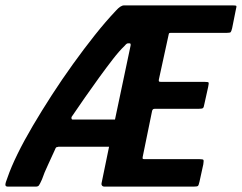

<svg xmlns="http://www.w3.org/2000/svg" viewBox="-45 -693 898 713"><path d="M342 0Q337 0 334 -3.5Q331 -7 332 -12L360 -148H172Q166 -147 164 -146Q162 -145 159 -137Q149 -114 134 -82.5Q119 -51 111 -27Q103 -9 99.5 -4.5Q96 0 88 0H-16Q-25 0 -25 -7Q-25 -14 -17 -34Q-4 -72 20 -121Q44 -170 77 -226Q110 -282 147.5 -340Q185 -398 226 -455Q267 -512 307.5 -563Q348 -614 386 -654Q394 -663 401.5 -668Q409 -673 416 -673H819Q831 -673 832.5 -671Q834 -669 831 -658L817 -588Q814 -576 811.5 -573.5Q809 -571 797 -571H592Q585 -571 583.5 -570Q582 -569 581 -563L545 -398Q544 -392 545.5 -390.5Q547 -389 553 -389H714Q728 -389 729.5 -386.5Q731 -384 728 -370L714 -307Q712 -294 708.5 -291.5Q705 -289 693 -289H532Q527 -289 524.5 -288Q522 -287 520 -282L485 -111Q484 -105 485 -103.5Q486 -102 492 -102H696Q709 -102 710.5 -99Q712 -96 710 -83L696 -19Q693 -5 690 -2.5Q687 0 674 0ZM382 -249 440 -524Q441 -532 437 -532H430Q428 -532 425.5 -530.5Q423 -529 417 -522Q398 -504 374 -473Q350 -442 323.5 -405.5Q297 -369 270.5 -331Q244 -293 221 -259Q220 -258 220.5 -253.5Q221 -249 225 -249Z"/></svg>

Font: Glory Thin
Style: Bold Italic
Weight: 700
Italic angle: -12°
Version: Version 1.011